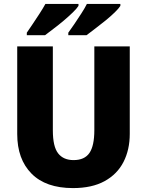

<svg xmlns="http://www.w3.org/2000/svg" viewBox="-20 -951 751 981"><path d="M643 -714V-267Q643 -186 611 -123.5Q579 -61 514.5 -25.5Q450 10 353 10Q214 10 141 -64Q68 -138 68 -266V-714H250V-285Q250 -202 277 -167.5Q304 -133 356 -133Q412 -133 437 -169.5Q462 -206 462 -286V-714ZM595 -931V-921Q587 -908 566.5 -888Q546 -868 519 -846Q492 -824 466 -804.5Q440 -785 422 -771H329V-784Q343 -803 360.5 -829Q378 -855 395.5 -882Q413 -909 424 -931ZM381 -931V-921Q373 -908 352.5 -888Q332 -868 306 -846Q280 -824 254 -804.5Q228 -785 210 -771H117V-784Q130 -803 147.5 -829Q165 -855 182.5 -882Q200 -909 212 -931Z"/></svg>

Font: Noto Sans Disp ExtBd
Style: Regular
Weight: 800
Designer: Monotype Design Team
Foundry: Monotype Imaging Inc.
Version: Version 2.000;GOOG;noto-source:20170915:90ef993387c0; ttfaut